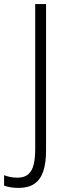

<svg xmlns="http://www.w3.org/2000/svg" viewBox="-88 -734 326 938"><path d="M3 184Q-19 184 -36.5 181Q-54 178 -68 173V122Q-55 127 -38.5 130.5Q-22 134 -3 134Q31 134 50 117.5Q69 101 76.5 70Q84 39 84 -6V-714H137V2Q137 62 123.5 102.5Q110 143 80.5 163.5Q51 184 3 184Z"/></svg>

Font: Noto Sans Bengali Condensed Light
Style: Regular
Weight: 300
Width: 3
Designer: Jelle Bosma - Monotype Design Team
Foundry: Monotype Imaging Inc.
Version: Version 2.003